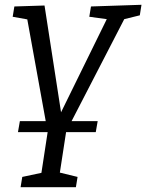

<svg xmlns="http://www.w3.org/2000/svg" viewBox="-20 -552 611 802"><path d="M55 0 63 -46H171L94 -471L33 -482L40 -525L166 -529L235 -83L426 -472L353 -482L360 -525L571 -532L564 -488L499 -472L279 -46H388L380 0H256L230 169L304 187L297 230H66L73 187L153 170L179 0Z"/></svg>

Font: Bitter
Style: Italic
Weight: 400
Italic angle: -9°
Designer: Sol Matas, and Bitter project Authors
Foundry: Sol Matas
Version: Version 2.001